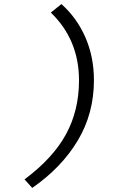

<svg xmlns="http://www.w3.org/2000/svg" viewBox="-20 -752 640 948"><path d="M139.2 175.8 101.1 133.8Q241.7 28.8 305.9 -89.1Q370.1 -207 370.1 -355Q370.1 -555.7 231 -689.9L283.2 -731.9Q359.9 -663.6 401.9 -566.9Q443.8 -470.2 443.8 -356Q443.8 -191.4 363.8 -57.9Q283.7 75.7 139.2 175.8Z"/></svg>

Font: Office Code Pro Italic
Style: Regular
Weight: 400
Italic angle: -9°
Designer: Nathan Rutzky & Paul D. Hunt
Foundry: Adobe Systems Incorporated
Version: Version 1.004;PS 001.004;hotconv 1.0.70;makeotf.lib2.5.58329